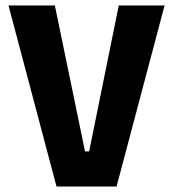

<svg xmlns="http://www.w3.org/2000/svg" viewBox="-20 -680 631 700"><path d="M186 0 11 -660H180L290 -128H305L413 -660H580L405 0Z"/></svg>

Font: Bricolage Grotesque 96pt ExtraBold SemiCondensed ExtraBold
Style: Regular
Weight: 800
Width: 4
Version: Version 1.001;gftools[0.9.33.dev8+g029e19f]